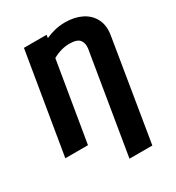

<svg xmlns="http://www.w3.org/2000/svg" viewBox="-218 -867 1100 1201"><g transform="rotate(-30 332.0 -267.0)"><path d="M525.9 203.1H360.8L481 -522.9Q486.3 -561 467.8 -584.5Q449.2 -607.9 394 -607.9Q334.5 -607.9 273.9 -574.2L178.2 0H14.6L135.7 -727.5H299.3L295.9 -705.6Q327.6 -720.2 363.3 -728.8Q398.9 -737.3 438.5 -737.3Q505.4 -737.3 556.2 -711.9Q606.9 -686.5 631.6 -638.4Q656.2 -590.3 645 -522.9Z"/></g></svg>

Font: Inter Display ExtraBold
Style: Italic
Weight: 800
Italic angle: -9.39999°
Designer: Rasmus Andersson
Foundry: rsms
Version: Version 4.000;git-a52131595